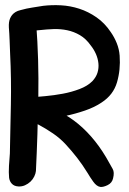

<svg xmlns="http://www.w3.org/2000/svg" viewBox="-20 -737 510 759"><path d="M89 -261Q120 -262 159 -266Q198 -270 238 -278.5Q278 -287 316 -300Q354 -313 382 -332Q428 -362 442.5 -411.5Q457 -461 453 -517Q451 -543 441.5 -566.5Q432 -590 418 -610Q394 -646 361.5 -668.5Q329 -691 293.5 -702.5Q258 -714 221.5 -716Q185 -718 151 -714Q128 -710 107 -707Q86 -704 61 -697Q39 -692 28 -677.5Q17 -663 19 -634Q20 -620 25.5 -608.5Q31 -597 46 -599Q52 -600 59 -603.5Q66 -607 74 -609Q88 -614 105 -615Q122 -616 138 -618Q164 -621 191.5 -622Q219 -623 245.5 -617.5Q272 -612 296 -598Q320 -584 339 -557Q351 -542 359 -524Q367 -506 369 -487Q371 -468 365.5 -450Q360 -432 345 -416Q326 -397 294.5 -385Q263 -373 228 -366.5Q193 -360 159.5 -357Q126 -354 103 -352H102Q88 -351 73.5 -359Q59 -367 51 -367Q34 -366 30.5 -351Q27 -336 28 -316Q29 -304 27.5 -297Q26 -290 25.5 -285Q25 -280 26.5 -276Q28 -272 34 -267Q37 -264 44.5 -262.5Q52 -261 60.5 -260.5Q69 -260 77 -260.5Q85 -261 89 -261ZM35 -304Q35 -295 47.5 -285.5Q60 -276 76 -268.5Q92 -261 107.5 -255Q123 -249 129 -246Q161 -229 189.5 -209.5Q218 -190 240 -166Q264 -140 285 -113Q306 -86 327 -52Q335 -38 348.5 -19Q362 0 377 2Q389 3 406 -5.5Q423 -14 427 -32Q433 -56 425.5 -69Q418 -82 412 -93Q361 -187 290.5 -246Q220 -305 136 -321Q130 -322 113 -324Q96 -326 78.5 -325.5Q61 -325 47.5 -320.5Q34 -316 35 -304ZM52 0Q66 1 78.5 -4.5Q91 -10 100.5 -19Q110 -28 115.5 -39.5Q121 -51 122 -61Q129 -204 131.5 -353Q134 -502 123 -645Q123 -651 129.5 -657.5Q136 -664 143 -671Q150 -678 154.5 -684Q159 -690 155 -694.5Q151 -699 135.5 -700.5Q120 -702 86 -700Q73 -699 59.5 -696Q46 -693 36 -685.5Q26 -678 20 -664.5Q14 -651 15 -629Q17 -606 18 -577Q19 -548 20 -525Q25 -425 23 -324Q22 -276 21 -227.5Q20 -179 19 -130Q17 -108 15.5 -81.5Q14 -55 16 -34Q18 -20 27 -10.5Q36 -1 52 0Z"/></svg>

Font: Balpaq
Style: Regular
Weight: 400
Designer: Abay Emes
Version: Version 1.000